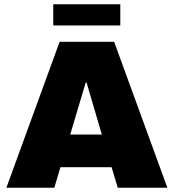

<svg xmlns="http://www.w3.org/2000/svg" viewBox="-20 -885 818 905"><path d="M518 -688 769 0H535L506 -97H265L236 0H10L261 -688ZM388 -496H384L311 -251H460ZM547 -865V-765H231V-865Z"/></svg>

Font: Archicoco
Style: Regular
Weight: 400
Designer: Hector Gatti
Foundry: Hector Gatti
Version: 1.002